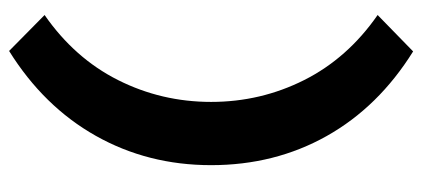

<svg xmlns="http://www.w3.org/2000/svg" viewBox="-273 -469 928 422"><g transform="rotate(-90 191.0 -258.0)"><path d="M289 186Q167 110 103 -4Q39 -118 39 -258Q39 -397 103.5 -511.5Q168 -626 290 -702L369 -624Q274 -558 226 -462.5Q178 -367 178 -258Q178 -149 226 -53.5Q274 42 369 108Z"/></g></svg>

Font: Readex Pro SemiBold
Style: Regular
Weight: 600
Designer: Bonnie Shaver-Troup, Thomas Jockin
Foundry: Lexend
Version: Version 1.204; ttfautohint (v1.8.4.7-5d5b)